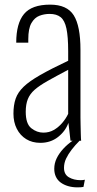

<svg xmlns="http://www.w3.org/2000/svg" viewBox="-20 -607 419 828"><path d="M154 9Q119 9 93 -7Q67 -23 52.5 -51.5Q38 -80 38 -117Q38 -154 47.5 -181.5Q57 -209 82 -233Q107 -257 153.5 -283.5Q200 -310 274 -345V-386Q274 -449 266.5 -484Q259 -519 241.5 -533Q224 -547 194 -547Q171 -547 150 -539Q129 -531 115.5 -507.5Q102 -484 102 -438V-423H50Q50 -506 83.5 -546.5Q117 -587 196 -587Q269 -587 298 -541Q327 -495 327 -392V-101Q327 -93 327.5 -70.5Q328 -48 328.5 -27Q329 -6 330 0H284Q282 -21 279 -44Q276 -67 275 -77Q262 -41 230 -16Q198 9 154 9ZM167 -35Q192 -35 212 -46.5Q232 -58 248 -76.5Q264 -95 274 -116V-306Q221 -278 185.5 -258Q150 -238 129.5 -220Q109 -202 100 -179.5Q91 -157 91 -125Q91 -73 115 -54Q139 -35 167 -35ZM314 201Q292 201 273.5 195.5Q255 190 241.5 180Q228 170 221 155Q214 140 214 121Q214 97 224.5 75.5Q235 54 253 34.5Q271 15 293 0H323Q304 19 289 38.5Q274 58 265 77Q256 96 256 117Q256 145 277 157.5Q298 170 328 170Q333 170 337.5 169.5Q342 169 346 168L340 199Q336 200 329 200.5Q322 201 314 201Z"/></svg>

Font: Oswald ExtraLight
Style: Regular
Weight: 250
Designer: Vernon Adams
Foundry: Vernon Adams
Version: Version 4.100; ttfautohint (v1.8.1.43-b0c9)